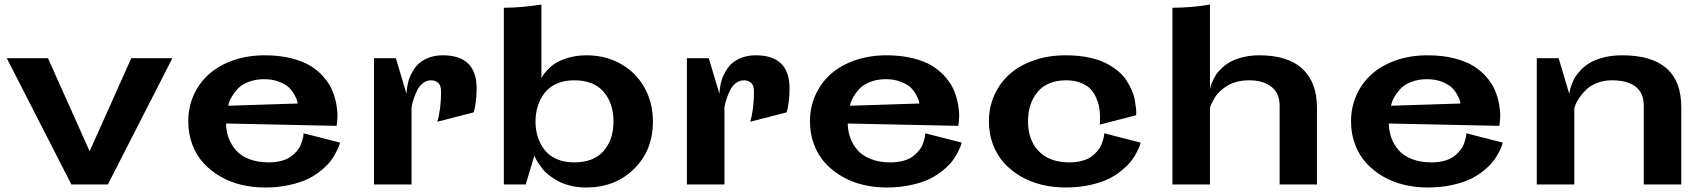

<svg xmlns="http://www.w3.org/2000/svg" viewBox="-20 -811 7500 844"><path d="M737.8 -555.2 454.1 0H293.9L9.8 -555.2H190.9L374 -146L557.1 -555.2Z M973.6 -268.1Q974.1 -234.4 984.9 -204.8Q995.6 -175.3 1017.1 -150.6Q1038.6 -126 1075.7 -111.6Q1112.8 -97.2 1161.6 -97.2Q1192.4 -97.2 1217.8 -104.2Q1243.2 -111.3 1258.5 -122.6Q1273.9 -133.8 1285.4 -147.5Q1296.9 -161.1 1302.2 -174.8Q1307.6 -188.5 1310.5 -199.7Q1313.5 -210.9 1314 -217.8L1314.5 -225.1L1474.6 -184.1Q1473.6 -180.2 1471.4 -172.9Q1469.2 -165.5 1459.2 -145.3Q1449.2 -125 1435.5 -106.2Q1421.9 -87.4 1395.3 -64.7Q1368.7 -42 1335.9 -25.6Q1303.2 -9.3 1253.2 2Q1203.1 13.2 1144.5 13.2Q1090.3 13.2 1040.5 1.2Q990.7 -10.7 948.5 -35.2Q906.2 -59.6 874.8 -94Q843.3 -128.4 825.4 -175.5Q807.6 -222.7 807.6 -277.8Q807.6 -339.4 831.3 -392.6Q855 -445.8 898.2 -484.6Q941.4 -523.4 1004.9 -545.7Q1068.4 -567.9 1144.5 -567.9Q1209 -567.9 1261 -554.7Q1313 -541.5 1346.7 -520.3Q1380.4 -499 1404.5 -470.5Q1428.7 -441.9 1440.7 -413.1Q1452.6 -384.3 1458.3 -353.8Q1463.9 -323.2 1463.4 -300Q1462.9 -276.9 1459.5 -257.8ZM1288.6 -356Q1288.1 -360.4 1286.4 -367.4Q1284.7 -374.5 1274.9 -393.1Q1265.1 -411.6 1250.7 -425.8Q1236.3 -439.9 1207.5 -451.4Q1178.7 -462.9 1141.6 -462.9Q1103 -462.9 1072.5 -450.9Q1042 -439 1025.9 -421.6Q1009.8 -404.3 999.5 -387.2Q989.3 -370.1 986.3 -358.4L983.4 -346.2Z M1789.1 -336.9V0H1624V-555.2H1720.2L1767.1 -397.9Q1767.1 -401.4 1767.3 -407.5Q1767.6 -413.6 1770.5 -431.4Q1773.4 -449.2 1778.8 -465.1Q1784.2 -481 1796.1 -500.7Q1808.1 -520.5 1824.2 -534.4Q1840.3 -548.3 1866.9 -558.1Q1893.6 -567.9 1926.3 -567.9Q2075.2 -567.9 2075.2 -422.9Q2075.2 -392.1 2071.8 -365.7Q2068.4 -339.4 2065.4 -328.1L2062 -316.9L1902.3 -275.9Q1918.9 -332 1918.9 -408.2Q1918.9 -436 1906 -447Q1893.1 -458 1875 -458Q1855.5 -458 1839.4 -445.6Q1823.2 -433.1 1814.5 -415.3Q1805.7 -397.5 1799.6 -379.6Q1793.5 -361.8 1791 -349.6Z M2359.9 -791V-466.8Q2361.8 -470.7 2365.5 -477.5Q2369.1 -484.4 2385 -502Q2400.9 -519.5 2421.1 -532.7Q2441.4 -545.9 2478 -556.9Q2514.6 -567.9 2558.1 -567.9Q2641.1 -567.9 2707.8 -530.8Q2774.4 -493.7 2812.3 -427Q2850.1 -360.4 2850.1 -276.9Q2850.1 -149.9 2767.1 -68.4Q2684.1 13.2 2557.1 13.2Q2520.5 13.2 2488.3 5.4Q2456.1 -2.4 2433.6 -14.6Q2411.1 -26.9 2392.3 -41.7Q2373.5 -56.6 2362.3 -71.8Q2351.1 -86.9 2343.3 -99.1Q2335.4 -111.3 2332.5 -119.1L2329.1 -127L2291 0H2194.8V-776.9Q2231 -776.9 2272.2 -780.5Q2313.5 -784.2 2336.4 -787.6ZM2503.9 -97.2Q2589.4 -97.2 2633.1 -147Q2676.8 -196.8 2676.8 -276.9Q2676.8 -357.4 2633.1 -407.7Q2589.4 -458 2503.9 -458Q2460 -458 2426.5 -442.9Q2393.1 -427.7 2373.3 -401.6Q2353.5 -375.5 2343.8 -344Q2334 -312.5 2334 -276.9Q2334 -241.2 2343.8 -210Q2353.5 -178.7 2373.3 -152.8Q2393.1 -127 2426.5 -112.1Q2460 -97.2 2503.9 -97.2Z M3164.6 -336.9V0H2999.5V-555.2H3095.7L3142.6 -397.9Q3142.6 -401.4 3142.8 -407.5Q3143.1 -413.6 3146 -431.4Q3148.9 -449.2 3154.3 -465.1Q3159.7 -481 3171.6 -500.7Q3183.6 -520.5 3199.7 -534.4Q3215.8 -548.3 3242.4 -558.1Q3269 -567.9 3301.8 -567.9Q3450.7 -567.9 3450.7 -422.9Q3450.7 -392.1 3447.3 -365.7Q3443.8 -339.4 3440.9 -328.1L3437.5 -316.9L3277.8 -275.9Q3294.4 -332 3294.4 -408.2Q3294.4 -436 3281.5 -447Q3268.6 -458 3250.5 -458Q3231 -458 3214.8 -445.6Q3198.7 -433.1 3189.9 -415.3Q3181.2 -397.5 3175 -379.6Q3168.9 -361.8 3166.5 -349.6Z M3706.5 -268.1Q3707 -234.4 3717.8 -204.8Q3728.5 -175.3 3750 -150.6Q3771.5 -126 3808.6 -111.6Q3845.7 -97.2 3894.5 -97.2Q3925.3 -97.2 3950.7 -104.2Q3976.1 -111.3 3991.5 -122.6Q4006.8 -133.8 4018.3 -147.5Q4029.8 -161.1 4035.2 -174.8Q4040.5 -188.5 4043.5 -199.7Q4046.4 -210.9 4046.9 -217.8L4047.4 -225.1L4207.5 -184.1Q4206.5 -180.2 4204.3 -172.9Q4202.1 -165.5 4192.1 -145.3Q4182.1 -125 4168.5 -106.2Q4154.8 -87.4 4128.2 -64.7Q4101.6 -42 4068.8 -25.6Q4036.1 -9.3 3986.1 2Q3936 13.2 3877.4 13.2Q3823.2 13.2 3773.4 1.2Q3723.6 -10.7 3681.4 -35.2Q3639.2 -59.6 3607.7 -94Q3576.2 -128.4 3558.3 -175.5Q3540.5 -222.7 3540.5 -277.8Q3540.5 -339.4 3564.2 -392.6Q3587.9 -445.8 3631.1 -484.6Q3674.3 -523.4 3737.8 -545.7Q3801.3 -567.9 3877.4 -567.9Q3941.9 -567.9 3993.9 -554.7Q4045.9 -541.5 4079.6 -520.3Q4113.3 -499 4137.5 -470.5Q4161.6 -441.9 4173.6 -413.1Q4185.5 -384.3 4191.2 -353.8Q4196.8 -323.2 4196.3 -300Q4195.8 -276.9 4192.4 -257.8ZM4021.5 -356Q4021 -360.4 4019.3 -367.4Q4017.6 -374.5 4007.8 -393.1Q3998 -411.6 3983.6 -425.8Q3969.2 -439.9 3940.4 -451.4Q3911.6 -462.9 3874.5 -462.9Q3835.9 -462.9 3805.4 -450.9Q3774.9 -439 3758.8 -421.6Q3742.7 -404.3 3732.4 -387.2Q3722.2 -370.1 3719.2 -358.4L3716.3 -346.2Z M4834 -225.1 4994.1 -184.1Q4993.2 -180.2 4991 -172.9Q4988.8 -165.5 4978.8 -145.3Q4968.8 -125 4954.8 -106.2Q4940.9 -87.4 4914.3 -64.7Q4887.7 -42 4855.2 -25.6Q4822.8 -9.3 4772.7 2Q4722.7 13.2 4664.1 13.2Q4609.9 13.2 4560.1 1.2Q4510.3 -10.7 4468 -35.2Q4425.8 -59.6 4394.3 -94Q4362.8 -128.4 4345 -175.5Q4327.1 -222.7 4327.1 -277.8Q4327.1 -339.4 4350.8 -392.6Q4374.5 -445.8 4417.7 -484.6Q4460.9 -523.4 4524.7 -545.7Q4588.4 -567.9 4665 -567.9Q4718.8 -567.9 4763.4 -558.8Q4808.1 -549.8 4838.6 -534.7Q4869.1 -519.5 4893.3 -499.8Q4917.5 -480 4931.4 -458Q4945.3 -436 4955.1 -414.1Q4964.8 -392.1 4968.3 -372.3Q4971.7 -352.5 4973.4 -337.4Q4975.1 -322.3 4974.6 -313.5L4974.1 -304.2L4814 -263.2Q4814.5 -267.1 4815.2 -274.2Q4815.9 -281.2 4815.4 -301.5Q4814.9 -321.8 4811.8 -340.1Q4808.6 -358.4 4798.8 -380.9Q4789.1 -403.3 4773.7 -419.7Q4758.3 -436 4730.7 -447Q4703.1 -458 4667 -458Q4584.5 -458 4541.7 -407.5Q4499 -356.9 4499 -277.8Q4499 -194.8 4546.6 -146Q4594.2 -97.2 4681.2 -97.2Q4711.9 -97.2 4737.1 -104.2Q4762.2 -111.3 4777.6 -122.6Q4793 -133.8 4804.4 -147.5Q4815.9 -161.1 4821.3 -174.8Q4826.7 -188.5 4829.8 -199.7Q4833 -210.9 4833.5 -217.8Z M5298.8 -791V-418.9Q5299.8 -423.8 5301.8 -431.4Q5303.7 -439 5310.3 -454.1Q5316.9 -469.2 5326.2 -483.4Q5335.4 -497.6 5352.8 -513.4Q5370.1 -529.3 5391.6 -540.8Q5413.1 -552.2 5445.6 -560.1Q5478 -567.9 5516.1 -567.9Q5642.1 -567.9 5705.6 -508.1Q5769 -448.2 5769 -339.8V0H5605V-348.1Q5605 -401.9 5568.4 -429.9Q5531.7 -458 5470.7 -458Q5441.4 -458 5416.3 -451.2Q5391.1 -444.3 5374 -433.6Q5356.9 -422.9 5343 -409.9Q5329.1 -397 5321.3 -384Q5313.5 -371.1 5308.1 -360.4Q5302.7 -349.6 5300.8 -342.8L5298.8 -335.9V0H5133.8V-776.9Q5174.3 -776.9 5215.6 -780.5Q5256.8 -784.2 5277.8 -787.6Z M6085 -268.1Q6085.4 -234.4 6096.2 -204.8Q6106.9 -175.3 6128.4 -150.6Q6149.9 -126 6187 -111.6Q6224.1 -97.2 6272.9 -97.2Q6303.7 -97.2 6329.1 -104.2Q6354.5 -111.3 6369.9 -122.6Q6385.3 -133.8 6396.7 -147.5Q6408.2 -161.1 6413.6 -174.8Q6418.9 -188.5 6421.9 -199.7Q6424.8 -210.9 6425.3 -217.8L6425.8 -225.1L6585.9 -184.1Q6585 -180.2 6582.8 -172.9Q6580.6 -165.5 6570.6 -145.3Q6560.5 -125 6546.9 -106.2Q6533.2 -87.4 6506.6 -64.7Q6480 -42 6447.3 -25.6Q6414.6 -9.3 6364.5 2Q6314.5 13.2 6255.9 13.2Q6201.7 13.2 6151.9 1.2Q6102.1 -10.7 6059.8 -35.2Q6017.6 -59.6 5986.1 -94Q5954.6 -128.4 5936.8 -175.5Q5918.9 -222.7 5918.9 -277.8Q5918.9 -339.4 5942.6 -392.6Q5966.3 -445.8 6009.5 -484.6Q6052.7 -523.4 6116.2 -545.7Q6179.7 -567.9 6255.9 -567.9Q6320.3 -567.9 6372.3 -554.7Q6424.3 -541.5 6458 -520.3Q6491.7 -499 6515.9 -470.5Q6540 -441.9 6552 -413.1Q6564 -384.3 6569.6 -353.8Q6575.2 -323.2 6574.7 -300Q6574.2 -276.9 6570.8 -257.8ZM6399.9 -356Q6399.4 -360.4 6397.7 -367.4Q6396 -374.5 6386.2 -393.1Q6376.5 -411.6 6362.1 -425.8Q6347.7 -439.9 6318.8 -451.4Q6290 -462.9 6252.9 -462.9Q6214.4 -462.9 6183.8 -450.9Q6153.3 -439 6137.2 -421.6Q6121.1 -404.3 6110.8 -387.2Q6100.6 -370.1 6097.7 -358.4L6094.7 -346.2Z M7205.6 0V-348.1Q7205.6 -402.8 7169.4 -430.4Q7133.3 -458 7065.4 -458Q7028.8 -458 6998.3 -445.3Q6967.8 -432.6 6950.4 -414.8Q6933.1 -397 6921.1 -379.2Q6909.2 -361.3 6904.8 -348.6L6900.4 -335.9V0H6735.4V-555.2H6831.5L6878.4 -397.9Q6878.9 -401.4 6879.6 -407.5Q6880.4 -413.6 6886 -431.4Q6891.6 -449.2 6900.1 -465.1Q6908.7 -481 6926.8 -500.7Q6944.8 -520.5 6968 -534.4Q6991.2 -548.3 7028.3 -558.1Q7065.4 -567.9 7110.4 -567.9Q7370.6 -567.9 7370.6 -339.8V0Z"/></svg>

Font: Sporting Grotesque
Style: Bold
Weight: 700
Designer: Lucas LE BIHAN
Foundry: Lucas LE BIHAN
Version: Version 2.002;PS 2.2;hotconv 1.0.88;makeotf.lib2.5.647800